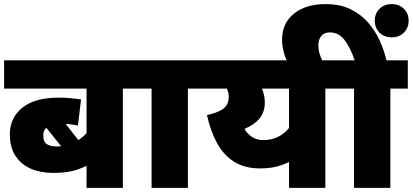

<svg xmlns="http://www.w3.org/2000/svg" viewBox="-20 -916 2012 936"><path d="M664 -484H579V0H402V-108Q367 -90 328.5 -81.5Q290 -73 239 -73Q178 -73 130.5 -93.5Q83 -114 55.5 -156Q28 -198 28 -261Q28 -342 89 -391Q150 -440 265 -440Q298 -440 324 -437.5Q350 -435 375 -431L360 -304Q348 -306 333.5 -308.5Q319 -311 300 -312L362 -233Q374 -241 384 -249.5Q394 -258 402 -267V-484H0V-622H664ZM191 -257Q191 -223 209.5 -212.5Q228 -202 257 -202Q268 -202 278 -203L206 -293Q191 -279 191 -257Z M896 -484V0H719V-484H649V-622H981V-484Z M1651 -622V-484H1566V0H1389V-126Q1353 -109 1320.5 -102Q1288 -95 1248 -95Q1172 -95 1120.5 -128Q1069 -161 1037.5 -219.5Q1006 -278 989 -355Q1047 -368 1071 -388Q1095 -408 1095 -444Q1095 -465 1086 -484H966V-622ZM1172 -288Q1184 -265 1207.5 -249Q1231 -233 1264 -233Q1300 -233 1331.5 -247Q1363 -261 1389 -292V-484H1257Q1263 -469 1267 -452.5Q1271 -436 1271 -417Q1271 -369 1244.5 -337.5Q1218 -306 1172 -288Z M1381 -615Q1368 -641 1361.5 -669Q1355 -697 1355 -722Q1355 -802 1412.5 -849Q1470 -896 1567 -896Q1638 -896 1689 -871Q1740 -846 1775 -805.5Q1810 -765 1831.5 -717Q1853 -669 1864 -622H1968V-484H1883V0H1706V-484H1636V-622H1709Q1687 -686 1659 -722Q1631 -758 1588 -758Q1561 -758 1546.5 -741Q1532 -724 1532 -695Q1532 -673 1538.5 -652.5Q1545 -632 1554 -615ZM1807 -815Q1807 -850 1830 -873Q1853 -896 1890 -896Q1926 -896 1949 -873Q1972 -850 1972 -815Q1972 -780 1949 -757Q1926 -734 1890 -734Q1853 -734 1830 -757Q1807 -780 1807 -815Z"/></svg>

Font: Noto Sans Devanagari UI Black
Style: Regular
Weight: 900
Designer: Jelle Bosma - Monotype Design Team
Foundry: Monotype Imaging Inc.
Version: Version 2.003; ttfautohint (v1.8.4.7-5d5b)